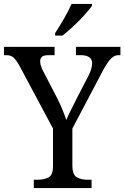

<svg xmlns="http://www.w3.org/2000/svg" viewBox="-24 -951 629 971"><path d="M147 0V-42H167Q198 -42 221 -53.5Q244 -65 244 -110V-301L74 -619Q58 -648 44.5 -660Q31 -672 8 -672H-4V-714H252V-672H221Q196 -672 187.5 -663Q179 -654 179 -641Q179 -628 184.5 -613.5Q190 -599 196 -588L265 -455Q280 -425 292 -396Q304 -367 311 -344Q320 -365 334.5 -394Q349 -423 365 -455L424 -569Q433 -587 437.5 -603Q442 -619 442 -631Q442 -652 426.5 -662Q411 -672 385 -672H360V-714H585V-672H575Q555 -672 538 -655.5Q521 -639 497 -595L342 -301V-115Q342 -67 364.5 -54.5Q387 -42 418 -42H439V0ZM255 -784Q276 -816 299.5 -856.5Q323 -897 338 -931H441V-921Q429 -904 403.5 -875.5Q378 -847 347.5 -818.5Q317 -790 292 -771H255Z"/></svg>

Font: Noto Serif Khmer SemiCondensed
Style: Regular
Weight: 400
Width: 4
Designer: Danh Hong and the Monotype Design Team
Foundry: Monotype Imaging Inc.
Version: Version 2.004; ttfautohint (v1.8.4.7-5d5b)